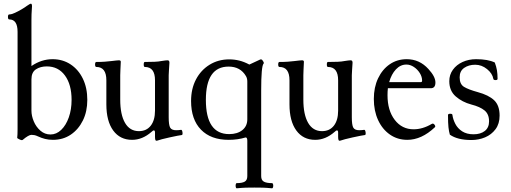

<svg xmlns="http://www.w3.org/2000/svg" viewBox="-20 -745 2763 1038"><path d="M266 11Q243 11 223.5 6Q204 1 187 -7Q174 -13 166 -14.5Q158 -16 150 -16Q135 -16 103 11Q99 15 86 9Q73 3 73 0Q75 -15 75 -46.5Q75 -78 75 -127V-573Q75 -640 30 -640Q23 -640 23 -653.5Q23 -667 30 -667Q42 -667 60.5 -675.5Q79 -684 97.5 -695Q116 -706 125 -713Q142 -725 147 -725Q153 -725 153 -711Q151 -686 150.5 -668Q150 -650 150 -636V-388Q204 -425 264 -425Q319 -425 361.5 -397Q404 -369 428 -319.5Q452 -270 452 -205Q452 -142 428 -93.5Q404 -45 362.5 -17Q321 11 266 11ZM253 -18Q285 -18 311 -43Q337 -68 352 -110.5Q367 -153 367 -205Q367 -288 331 -337Q295 -386 233 -386Q198 -386 174 -370Q150 -354 150 -316V-147Q150 -119 162.5 -89Q175 -59 198.5 -38.5Q222 -18 253 -18Z M825 16Q818 16 818 -6V-28Q818 -40 812 -40Q807 -40 799 -32Q750 11 694 11Q629 11 592 -39.5Q555 -90 555 -181V-311Q555 -383 501 -383Q494 -383 494 -396.5Q494 -410 501 -410Q527 -410 547 -411.5Q567 -413 583 -415Q599 -417 609 -418Q619 -419 623 -419Q633 -419 633 -411Q632 -386 631 -368.5Q630 -351 630 -338V-207Q630 -125 656 -80.5Q682 -36 731 -36Q772 -36 795 -65.5Q818 -95 818 -147V-311Q818 -383 763 -383Q757 -383 757 -396.5Q757 -410 763 -410Q793 -410 815.5 -411Q838 -412 852 -415Q877 -419 886 -419Q896 -419 896 -406Q895 -384 893.5 -367.5Q892 -351 892 -338V-111Q892 -69 900 -55Q908 -41 932 -41Q939 -41 945 -41.5Q951 -42 958 -43Q963 -44 965 -37Q967 -30 967 -23Q967 -16 963 -15Q956 -14 939 -11Q922 -8 896 -2Q870 4 856 7.5Q842 11 831 15Q829 16 825 16Z M1260 273Q1256 273 1254.5 266Q1253 259 1254.5 252Q1256 245 1260 245Q1289 245 1303 237Q1317 229 1317 207V16Q1317 -2 1308 -2Q1266 11 1216 11Q1120 11 1066.5 -44Q1013 -99 1013 -199Q1013 -265 1039.5 -315.5Q1066 -366 1113 -395Q1160 -424 1219 -424Q1247 -424 1273.5 -417.5Q1300 -411 1328 -396L1386 -423Q1395 -427 1401 -416Q1409 -405 1405 -401Q1392 -388 1392 -255V207Q1392 229 1406.5 237Q1421 245 1450 245Q1455 245 1456.5 252Q1458 259 1456.5 266Q1455 273 1450 273Q1419 270 1400 269.5Q1381 269 1355 269Q1330 269 1310.5 269.5Q1291 270 1260 273ZM1219 -20Q1263 -20 1290 -41.5Q1317 -63 1317 -100V-304Q1317 -321 1310 -333Q1280 -385 1216 -385Q1093 -385 1093 -205Q1093 -20 1219 -20Z M1815 16Q1808 16 1808 -6V-28Q1808 -40 1802 -40Q1797 -40 1789 -32Q1740 11 1684 11Q1619 11 1582 -39.5Q1545 -90 1545 -181V-311Q1545 -383 1491 -383Q1484 -383 1484 -396.5Q1484 -410 1491 -410Q1517 -410 1537 -411.5Q1557 -413 1573 -415Q1589 -417 1599 -418Q1609 -419 1613 -419Q1623 -419 1623 -411Q1622 -386 1621 -368.5Q1620 -351 1620 -338V-207Q1620 -125 1646 -80.5Q1672 -36 1721 -36Q1762 -36 1785 -65.5Q1808 -95 1808 -147V-311Q1808 -383 1753 -383Q1747 -383 1747 -396.5Q1747 -410 1753 -410Q1783 -410 1805.5 -411Q1828 -412 1842 -415Q1867 -419 1876 -419Q1886 -419 1886 -406Q1885 -384 1883.5 -367.5Q1882 -351 1882 -338V-111Q1882 -69 1890 -55Q1898 -41 1922 -41Q1929 -41 1935 -41.5Q1941 -42 1948 -43Q1953 -44 1955 -37Q1957 -30 1957 -23Q1957 -16 1953 -15Q1946 -14 1929 -11Q1912 -8 1886 -2Q1860 4 1846 7.5Q1832 11 1821 15Q1819 16 1815 16Z M2182 11Q2129 11 2088 -17.5Q2047 -46 2024 -96Q2001 -146 2001 -210Q2001 -273 2024 -321.5Q2047 -370 2087 -397.5Q2127 -425 2179 -425Q2248 -425 2296 -372Q2334 -331 2334 -299Q2334 -268 2309 -268H2077Q2075 -250 2075 -230Q2075 -148 2114 -97Q2153 -46 2216 -46Q2265 -46 2314 -75Q2322 -80 2329 -71Q2336 -62 2331 -57Q2259 11 2182 11ZM2177 -396Q2145 -396 2120.5 -370Q2096 -344 2084 -301H2255Q2262 -301 2262 -309Q2262 -330 2249.5 -350Q2237 -370 2217.5 -383Q2198 -396 2177 -396Z M2529 12Q2453 12 2412 -17Q2407 -34 2404.5 -57Q2402 -80 2402 -123Q2402 -130 2414 -130Q2426 -130 2426 -123Q2429 -100 2441.5 -75.5Q2454 -51 2478.5 -35Q2503 -19 2540 -19Q2578 -19 2601 -37Q2624 -55 2624 -89Q2624 -128 2599.5 -148Q2575 -168 2528 -180Q2479 -193 2444 -223.5Q2409 -254 2409 -306Q2409 -341 2428.5 -368Q2448 -395 2481 -410Q2514 -425 2554 -425Q2618 -425 2655 -407Q2663 -386 2666.5 -365.5Q2670 -345 2670 -319Q2670 -312 2659 -312Q2648 -312 2647 -319Q2642 -348 2613 -371.5Q2584 -395 2549 -395Q2514 -395 2489.5 -378Q2465 -361 2465 -327Q2465 -290 2488.5 -275.5Q2512 -261 2563 -247Q2622 -231 2651.5 -203Q2681 -175 2681 -120Q2681 -76 2659 -46.5Q2637 -17 2602.5 -2.5Q2568 12 2529 12Z"/></svg>

Font: Junicode
Style: Regular
Weight: 400
Designer: Peter S. Baker
Version: Version 2.100; ttfautohint (v1.8.4)